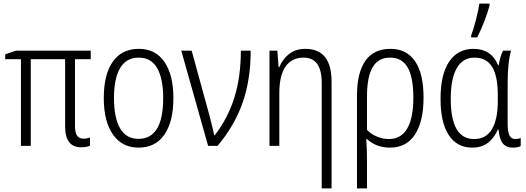

<svg xmlns="http://www.w3.org/2000/svg" viewBox="-20 -815 2939 1073"><path d="M483 -47V-1Q467 8 433 8Q344 8 344 -108V-484H152V0H97V-484H9V-511L69 -532H487V-484H399V-113Q399 -74 410.5 -57Q422 -40 447 -40Q466 -40 483 -47Z M754 10Q662 10 611 -63.5Q560 -137 560 -267Q560 -399 610.5 -470.5Q661 -542 756 -542Q849 -542 899 -469Q949 -396 949 -267Q949 -136 899 -63Q849 10 754 10ZM754 -39Q892 -39 892 -267Q892 -375 858.5 -434Q825 -493 755 -493Q686 -493 651.5 -435Q617 -377 617 -267Q617 -157 651 -98Q685 -39 754 -39Z M1051 -532 1151 -168Q1173 -82 1177 -59H1180Q1253 -153 1289.5 -269Q1326 -385 1326 -532H1381Q1381 -370 1336 -241.5Q1291 -113 1196 0H1143L993 -532Z M1833 -359V238H1778V-350Q1778 -423 1752.5 -458Q1727 -493 1677 -493Q1611 -493 1576 -443.5Q1541 -394 1541 -294V0H1486V-532H1530L1537 -440H1541Q1559 -485 1596 -513.5Q1633 -542 1686 -542Q1833 -542 1833 -359Z M2159 10Q2120 10 2087.5 -2.5Q2055 -15 2031 -38H2027Q2031 17 2031 85V238H1975V-280Q1975 -409 2022 -475.5Q2069 -542 2162 -542Q2252 -542 2299.5 -473Q2347 -404 2347 -270Q2347 -136 2299 -63Q2251 10 2159 10ZM2031 -278V-89Q2054 -65 2086.5 -51.5Q2119 -38 2154 -38Q2221 -38 2255.5 -96.5Q2290 -155 2290 -270Q2290 -382 2258.5 -437.5Q2227 -493 2160 -493Q2094 -493 2062.5 -439Q2031 -385 2031 -278Z M2442 -263Q2442 -400 2490.5 -471Q2539 -542 2626 -542Q2726 -542 2764 -450H2767Q2773 -493 2791 -532H2836Q2817 -467 2817 -348V-123Q2817 -77 2827.5 -57.5Q2838 -38 2859 -38Q2877 -38 2890 -44V1Q2884 5 2872 7.5Q2860 10 2847 10Q2809 10 2790 -13.5Q2771 -37 2766 -91H2762Q2743 -45 2707.5 -17.5Q2672 10 2619 10Q2534 10 2488 -60Q2442 -130 2442 -263ZM2762 -249V-284Q2762 -390 2730 -441.5Q2698 -493 2632 -493Q2566 -493 2532.5 -434Q2499 -375 2499 -263Q2499 -38 2629 -38Q2697 -38 2729.5 -93.5Q2762 -149 2762 -249ZM2613 -617Q2625 -647 2639.5 -703Q2654 -759 2659 -795H2716V-784Q2706 -746 2686.5 -695.5Q2667 -645 2647 -606H2613Z"/></svg>

Font: Noto Sans Display Light Narrow
Style: Regular
Weight: 300
Width: 4
Designer: Monotype Design team
Foundry: Monotype Imaging Inc.
Version: Version 1.000